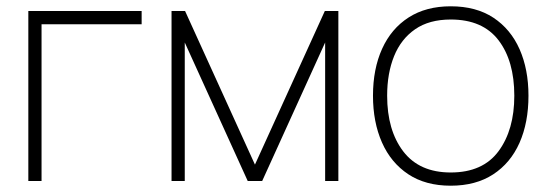

<svg xmlns="http://www.w3.org/2000/svg" viewBox="-20 -575 1739 610"><path d="M112 0H70V-540H430V-498H112Z M567 0H525V-540H568L790 -52L1012 -540H1055V0H1013V-440L813 0H767L567 -440Z M1412 15Q1332 15 1277 -21.5Q1222 -58 1193.5 -122.5Q1165 -187 1165 -271Q1165 -356 1194 -420Q1223 -484 1278.2 -519.5Q1333.5 -555 1412 -555Q1492.5 -555 1547.5 -518.8Q1602.5 -482.5 1630.8 -418.5Q1659 -354.5 1659 -271Q1659 -185.5 1630.5 -121.2Q1602 -57 1546.8 -21Q1491.5 15 1412 15ZM1412 -27Q1514 -27 1564 -94.8Q1614 -162.5 1614 -271Q1614 -381.5 1563.8 -447.2Q1513.5 -513 1412 -513Q1343.5 -513 1298.8 -482Q1254 -451 1232 -396.5Q1210 -342 1210 -271Q1210 -161 1261.2 -94Q1312.5 -27 1412 -27Z"/></svg>

Font: Manrope Variable Light
Style: Regular
Weight: 200
Designer: Mikhail Sharanda
Foundry: Mikhail Sharanda
Version: Version 4.505